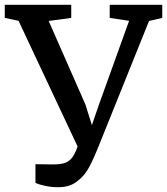

<svg xmlns="http://www.w3.org/2000/svg" viewBox="-26 -763 691 794"><path d="M120.6 -84Q150.9 -83 191.9 -83Q224.1 -83 241.9 -89.1Q259.8 -95.2 272 -110.8Q284.7 -127.4 294.9 -157.2L50.8 -676.8L-6.3 -689V-743.2H268.6V-689L175.3 -676.3L327.1 -331.1L354 -245.6L383.8 -332L507.8 -676.8L427.7 -689V-743.2H645V-689L590.3 -676.3L381.8 -158.2L373.5 -138.2Q352.1 -86.4 335.2 -59.1Q318.4 -31.7 290.5 -11.2Q260.7 11.2 214.8 11.2Q189 11.2 163.1 6.1Q137.2 1 120.6 -6.8Z"/></svg>

Font: Merriweather
Style: Regular
Weight: 400
Designer: Eben Sorkin
Foundry: Eben Sorkin
Version: Version 1.584; ttfautohint (v1.8.1)